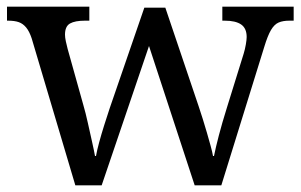

<svg xmlns="http://www.w3.org/2000/svg" viewBox="-20 -556 902 576"><path d="M75 -441Q68 -462 58.5 -473.5Q49 -485 36.5 -489.5Q24 -494 4 -494H1V-536H248V-494H235Q205 -494 190 -485.5Q175 -477 175 -452Q175 -444 177.5 -432Q180 -420 183 -409L230 -241Q237 -217 243.5 -187.5Q250 -158 256 -131.5Q262 -105 265 -88H268Q271 -105 277.5 -129Q284 -153 292.5 -180Q301 -207 309 -231L413 -533H476L576 -237Q582 -219 588.5 -198.5Q595 -178 601 -157Q607 -136 612 -118Q617 -100 619 -88H622Q627 -113 636.5 -149.5Q646 -186 661 -234L711 -395Q715 -408 717.5 -422.5Q720 -437 720 -445Q720 -471 703.5 -482.5Q687 -494 654 -494H647V-536H861V-494H848Q829 -494 816 -488.5Q803 -483 793 -466Q783 -449 773 -416L644 0H564L427 -418L285 0H206Z"/></svg>

Font: Noto Rashi Hebrew
Style: Regular
Weight: 400
Version: Version 1.006